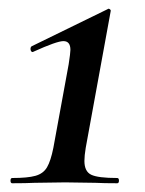

<svg xmlns="http://www.w3.org/2000/svg" viewBox="-20 -419 331 439"><path d="M8 -12Q43 -12 61 -17Q79 -22 87.5 -36.5Q96 -51 102 -81L137 -272Q141 -298 141 -305Q141 -325 125 -325Q110 -325 57 -301L55 -300Q51 -300 50 -305Q49 -310 52 -313L226 -398Q228 -400 231 -398Q234 -396 233 -393L176 -81Q173 -63 173 -51Q173 -27 188.5 -19.5Q204 -12 248 -12Q252 -12 252 -6Q252 0 248 0Q217 0 198 -1L129 -2L59 -1Q40 0 8 0Q4 0 4 -6Q4 -12 8 -12Z"/></svg>

Font: Cormorant Garamond SemiBold
Style: Italic
Weight: 600
Italic angle: -10°
Designer: Christian Thalmann (Catharsis Fonts)
Foundry: Catharsis Fonts
Version: Version 4.000